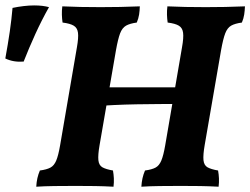

<svg xmlns="http://www.w3.org/2000/svg" viewBox="-118 -703 946 726"><path d="M416.5 3Q417.6 -14.7 420.9 -29.4Q424.2 -44 430.3 -58.3Q456.2 -61.8 470.2 -69.3Q484.1 -76.8 492.1 -96.1Q500.1 -115.4 506.6 -153.1L570.2 -523.9Q576.8 -560.5 574.3 -579.1Q571.9 -597.7 558.2 -605.9Q544.5 -614.2 516 -617.7Q513.9 -631.4 513.4 -647.1Q512.9 -662.8 515 -679Q547.7 -677.5 583.7 -676.7Q619.7 -676 660.1 -676Q695.7 -676 733.3 -676.7Q770.9 -677.5 808.2 -679Q807.7 -663.3 805.4 -648.1Q803.1 -632.9 796.6 -617.7Q770.5 -614.2 756 -606Q741.6 -597.7 733.6 -576.8Q725.6 -555.9 718 -513.5L656 -154.7Q649.5 -117 651.4 -97.4Q653.4 -77.8 666.8 -70.3Q680.3 -62.8 706.6 -58.3Q709.2 -44.1 709.9 -28.6Q710.6 -13.2 708.6 3Q671.9 1 638.5 0.5Q605.2 0 565.7 0Q523.1 0 485.2 0.5Q447.2 1 416.5 3ZM19.1 3Q20.1 -14.7 23.4 -29.4Q26.7 -44 32.8 -58.3Q58.8 -61.8 72.7 -69.3Q86.7 -76.8 94.7 -96.1Q102.7 -115.4 109.2 -153.1L172.8 -523.9Q179.3 -560.5 176.9 -579.1Q174.5 -597.7 160.8 -605.9Q147.1 -614.2 118.6 -617.7Q116.5 -631.4 116 -647.1Q115.5 -662.8 117.6 -679Q150.3 -677.5 186.3 -676.7Q222.3 -676 262.6 -676Q298.3 -676 335.9 -676.7Q373.4 -677.5 410.7 -679Q410.3 -663.3 408 -648.1Q405.7 -632.9 399.1 -617.7Q373.1 -614.2 358.6 -606Q344.1 -597.7 336.1 -576.8Q328.2 -555.9 320.6 -513.5L258.6 -154.7Q252 -117 254 -97.4Q256 -77.8 269.4 -70.3Q282.8 -62.8 309.2 -58.3Q311.7 -44.1 312.5 -28.6Q313.2 -13.2 311.2 3Q274.4 1 241.1 0.5Q207.7 0 168.3 0Q125.7 0 87.7 0.5Q49.8 1 19.1 3ZM239.4 -301.2 250.4 -372.7H573.4L563.9 -309.9Q529.2 -309.9 486.5 -309.6Q443.8 -309.3 399 -308.6Q354.1 -307.8 312.8 -305.8Q271.4 -303.8 239.4 -301.2ZM-28.6 -470.1Q-67.3 -467.1 -97.9 -481.9Q-88 -535.8 -81 -583.8Q-74.1 -631.9 -70.6 -673.1Q-49.4 -677.6 -28.5 -680Q-7.5 -682.5 11.1 -682.5Q28.4 -682.5 42.3 -680.8Q56.2 -679 67.3 -676Q40.2 -628.1 15.7 -574.5Q-8.7 -520.9 -28.6 -470.1Z"/></svg>

Font: Vollkorn
Style: Italic
Weight: 400
Italic angle: -11°
Designer: Friedrich Althausen
Foundry: Friedrich Althausen
Version: Version 5.001